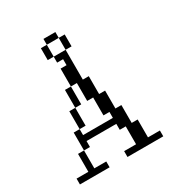

<svg xmlns="http://www.w3.org/2000/svg" viewBox="-131 -597 628 681"><g transform="rotate(-30 183.0 -256.0)"><path d="M0 0V-23.9H48.3V-97.2H72.8V-23.9H121.6V0ZM97.2 -170.4V-243.7H121.6V-170.4ZM121.6 -243.7V-316.9H146V-243.7ZM194.8 0V-23.9H243.7V-97.2H219.2V-121.6H97.2V-97.2H72.8V-170.4H97.2V-146H219.2V-170.4H194.8V-243.7H170.4V-316.9H146V-390.1H170.4V-414.6H146V-439H194.8V-316.9H219.2V-243.7H243.7V-170.4H268.1V-97.2H292.5V-23.9H341.3V0ZM121.6 -439V-487.8H146V-439ZM194.8 -439V-487.8H219.2V-439ZM146 -487.8V-511.7H194.8V-487.8Z"/></g></svg>

Font: FS Mondwest Regular
Style: Regular
Weight: 400
Designer: NZWStudios2024
Foundry: https://fontstruct.com
Version: Version 1.0